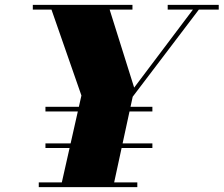

<svg xmlns="http://www.w3.org/2000/svg" viewBox="-20 -770 920 790"><path d="M230 0 315 -377 185 -750H425L532 -409.5L787 -748H811.5L526 -372L445.5 0ZM139.5 0V-19.5H545V0ZM167 -161V-180H607V-161ZM167 -311.5V-330.5H607V-311.5ZM115 -730.5V-750H525V-730.5ZM670 -730.5V-750H880V-730.5Z"/></svg>

Font: Bodoni Moda 11pt Black
Style: Italic
Weight: 900
Italic angle: -13°
Designer: Owen Earl
Foundry: indestructible type
Version: Version 2.004